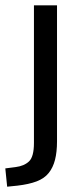

<svg xmlns="http://www.w3.org/2000/svg" viewBox="-61 -511 299 724"><path d="M-34 193 -41 124 -2 119Q30 115 48.5 97.5Q67 80 67 28V-491H154V22Q154 62 146.5 91.5Q139 121 122.5 141.5Q106 162 77 173Q48 184 5 189Z"/></svg>

Font: Nunito Sans 10pt Condensed Medium
Style: Regular
Weight: 500
Width: 3
Designer: Vernon Adams
Foundry: Vernon Adams
Version: Version 3.101;gftools[0.9.27]